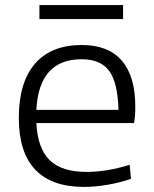

<svg xmlns="http://www.w3.org/2000/svg" viewBox="-20 -726 604 755"><path d="M310 9Q183 9 118.5 -59Q54 -127 54 -262Q54 -402 117.5 -475.5Q181 -549 302 -549Q406 -549 459 -487.5Q512 -426 512 -307Q512 -265 507 -242H123Q128 -142 175.5 -96Q223 -50 320 -50Q360 -50 402.5 -57Q445 -64 490 -78L495 -23Q453 -8 403.5 0.5Q354 9 310 9ZM301 -493Q133 -493 123 -294H446Q443 -401 409.5 -447Q376 -493 301 -493ZM135 -706H464V-651H135Z"/></svg>

Font: Encode Sans Wide
Style: Light
Weight: 300
Designer: Pablo Impallari, Andres Torresi
Foundry: Pablo Impallari, Andres Torresi
Version: Version 1.000; ttfautohint (v1.00) -l 8 -r 50 -G 200 -x 14 -